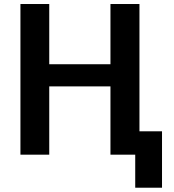

<svg xmlns="http://www.w3.org/2000/svg" viewBox="-20 -750 845 931"><path d="M79.1 0V-730.5H218.8V-438.5H515.6V-730.5H656.2V-113.3H765.6V160.2H635.7V0H515.6V-331.1H218.8V0Z"/></svg>

Font: GenEi M Gothic v2 Bold
Style: Regular
Weight: 700
Version: Version 2.0